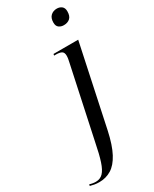

<svg xmlns="http://www.w3.org/2000/svg" viewBox="-381 -813 893 1112"><g transform="rotate(-30 65.0 -257.0)"><path d="M205 -650Q186 -650 172.5 -660Q159 -670 159 -693Q159 -724 175.5 -739Q192 -754 216 -754Q235 -754 248.5 -743.5Q262 -733 262 -710Q262 -678 246 -664Q230 -650 205 -650ZM-71 240Q-89 240 -103.5 237.5Q-118 235 -132 231L-129 221Q-122 224 -110 226Q-98 228 -88 228Q-59 228 -40 208.5Q-21 189 -6.5 145Q8 101 22 29L123 -443Q126 -456 128 -467.5Q130 -479 130 -489Q130 -511 117.5 -518.5Q105 -526 78 -526H67L69 -536H234L119 5Q100 93 72.5 144.5Q45 196 9 218Q-27 240 -71 240Z"/></g></svg>

Font: Noto Serif Display Condensed
Style: Italic
Weight: 400
Width: 3
Italic angle: -12°
Designer: Monotype Design Team
Foundry: Monotype Imaging Inc.
Version: Version 2.009